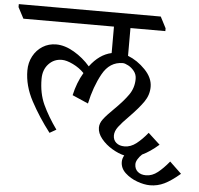

<svg xmlns="http://www.w3.org/2000/svg" viewBox="-90 -711 1055 1020"><g transform="rotate(5 437.5 -201.0)"><path d="M757 -590V-575H571V-427Q622 -407 663.5 -364Q705 -321 705 -273Q705 -230 679.5 -193Q654 -156 605 -106Q569 -70 551 -46Q533 -22 533 1Q533 25 549.5 39.5Q566 54 594 54Q627 54 657 30.5Q687 7 716 -29L779 29Q732 70 691 89Q677 102 668.5 116.5Q660 131 660 143Q660 168 676.5 182.5Q693 197 721 197Q754 197 783.5 173.5Q813 150 843 113L906 173Q859 213 823 230.5Q787 248 747 248Q716 248 678.5 234.5Q641 221 614 196Q587 171 587 137Q587 119 597 102Q566 95 531.5 74.5Q497 54 473.5 25Q450 -4 450 -34Q450 -57 467.5 -80Q485 -103 521 -138Q570 -186 596 -223.5Q622 -261 622 -308Q622 -332 608 -349.5Q594 -367 576 -376.5Q558 -386 547 -386Q477 -386 438.5 -316Q400 -246 381 -156L296 -193Q311 -261 343 -315Q318 -341 283 -358Q248 -375 223 -375Q181 -375 152.5 -344.5Q124 -314 124 -265Q124 -188 151.5 -128.5Q179 -69 226 -3L191 17Q131 -61 88 -141.5Q45 -222 45 -303Q45 -345 63.5 -379.5Q82 -414 114 -434Q146 -454 186 -454Q232 -454 281.5 -425Q331 -396 368 -353Q418 -420 483 -434V-575H0L-31 -634V-650H726Z"/></g></svg>

Font: Martel DemiBold
Style: Regular
Weight: 600
Designer: Dan Reynolds
Foundry: Dan Reynolds
Version: Version 1.001; ttfautohint (v1.1) -l 5 -r 5 -G 72 -x 0 -D la